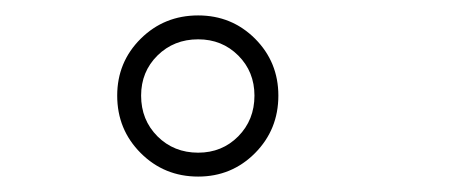

<svg xmlns="http://www.w3.org/2000/svg" viewBox="-20 -768 610 249"><path d="M237 -539Q193 -539 162.5 -569.5Q132 -600 132 -644Q132 -687.5 162.5 -717.8Q193 -748 237 -748Q280.5 -748 310.8 -717.8Q341 -687.5 341 -644Q341 -600 310.8 -569.5Q280.5 -539 237 -539ZM237 -570Q268 -570 289 -591.2Q310 -612.5 310 -644Q310 -675 289 -696Q268 -717 237 -717Q205.5 -717 184.2 -696Q163 -675 163 -644Q163 -612.5 184.2 -591.2Q205.5 -570 237 -570Z"/></svg>

Font: League Mono Narrow Thin
Style: Regular
Weight: 100
Width: 3
Designer: Tyler Finck
Foundry: The League of Moveable Type / Tyler Finck
Version: Version 2.210